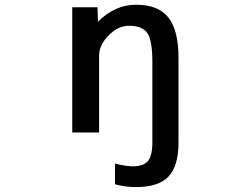

<svg xmlns="http://www.w3.org/2000/svg" viewBox="-20 -553 1040 803"><path d="M617.2 -295.9Q617.2 -383.8 596.2 -414.6Q575.2 -445.3 519.5 -445.3Q474.6 -445.3 434.6 -405.3Q394.5 -365.2 394.5 -320.3V1H282.2V-522.5H387.7L389.6 -461.9Q460 -533.2 549.8 -533.2Q641.6 -533.2 684.1 -480Q726.6 -426.8 726.6 -309.6V42Q726.6 141.6 684.6 185.5Q642.6 229.5 548.8 229.5Q504.9 229.5 460.9 217.8V130.9Q500 141.6 534.2 142.6Q580.1 142.6 598.6 120.6Q617.2 98.6 617.2 42Z"/></svg>

Font: GenEi Gothic M SemiBold
Style: Regular
Weight: 500
Designer: o_tamon (Modified); [Source Han Sans]
Ryoko NISHIZUKA  (kana & ideographs); Paul D. Hunt (Latin, Greek & Cyrillic); Wenl
Version: Version 1.1a;Original Version 1.004